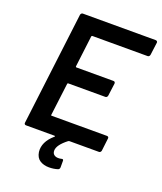

<svg xmlns="http://www.w3.org/2000/svg" viewBox="-158 -801 912 1080"><g transform="rotate(20 298.0 -261.0)"><path d="M573 -600H242Q240 -600 238.5 -598.5Q237 -597 237 -595L214 -408Q214 -403 218 -403H440Q451 -403 451 -391L441 -315Q440 -310 436.5 -306.5Q433 -303 428 -303H206Q201 -303 201 -298L177 -105Q175 -100 181 -100H512Q517 -100 520 -96.5Q523 -93 522 -88L513 -12Q512 -7 508.5 -3.5Q505 0 500 0H323Q321 0 317 2Q261 45 261 79Q261 95 271 103Q281 111 296 111Q308 111 314 109L320 108Q327 108 327 117V155Q327 166 318 170Q294 178 265 178Q233 178 210.5 163.5Q188 149 183 116Q176 57 235 6Q238 4 237.5 2Q237 0 234 0H63Q58 0 55 -3.5Q52 -7 53 -12L136 -688Q137 -693 140.5 -696.5Q144 -700 149 -700H585Q590 -700 593.5 -696.5Q597 -693 596 -688L586 -612Q585 -607 581.5 -603.5Q578 -600 573 -600Z"/></g></svg>

Font: Barlow SemiBold
Style: Italic
Weight: 600
Italic angle: -7°
Designer: Jeremy Tribby
Foundry: Tribby Type
Version: Version 1.408